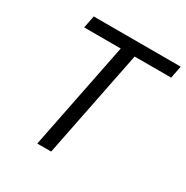

<svg xmlns="http://www.w3.org/2000/svg" viewBox="-160 -833 940 969"><g transform="rotate(30 309.5 -349.0)"><path d="M605 -626H392L267 0H186L311 -626H98L112 -698H619Z"/></g></svg>

Font: Aneliza
Style: Italic
Weight: 400
Italic angle: -11.31°
Designer: Mike Abbink, Paul van der Laan, Pieter van Rosmalen
Foundry: Bold Monday
Version: Version 3.0